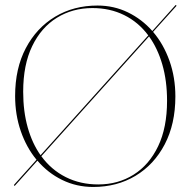

<svg xmlns="http://www.w3.org/2000/svg" viewBox="-20 -732 756 762"><path d="M36 4.5Q34.5 2.5 36.5 0.5L125 -98Q85 -146.5 62.5 -211.5Q40 -276.5 40 -351Q40 -460.5 82.5 -541Q125 -621.5 198.8 -665.8Q272.5 -710 367 -710Q432 -710 487.5 -683Q543 -656 584.5 -609L675.5 -710.5Q677 -713.5 679.5 -711Q681.5 -709.5 679 -707L587.5 -605.5Q629 -557 652.5 -491Q676 -425 676 -349Q676 -240 633.8 -159.2Q591.5 -78.5 517.8 -34.2Q444 10 350 10Q283.5 10 226.8 -17.8Q170 -45.5 128.5 -94.5L39.5 4.5Q38 6 36 4.5ZM72 -368Q72 -290 90 -226.2Q108 -162.5 141 -116L568.5 -591.5Q529.5 -644 473 -672Q416.5 -700 347 -700Q268 -700 205.8 -661.5Q143.5 -623 107.8 -549Q72 -475 72 -368ZM643 -332Q643 -411.5 624.2 -476Q605.5 -540.5 571.5 -587.5L144 -112Q183.5 -58 241.2 -29Q299 0 370 0Q448.5 0 510.2 -38.8Q572 -77.5 607.5 -151.5Q643 -225.5 643 -332Z"/></svg>

Font: Fraunces 144pt Thin
Style: Regular
Weight: 100
Version: Version 1.000;[f99f86859]